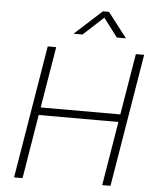

<svg xmlns="http://www.w3.org/2000/svg" viewBox="-61 -996 852 1047"><g transform="rotate(5 364.5 -472.0)"><path d="M55.7 0 176.3 -727.5H222.7L167 -392.6H603L658.7 -727.5H704.1L583.5 0H538.1L596.2 -350.6H159.7L102.1 0ZM359.4 -808.6H312.5L313.5 -811.5L459.5 -944.3H492.7L595.2 -811.5L594.7 -808.6H547.4L470.2 -910.6Z"/></g></svg>

Font: Inter 17pt ExtraLight
Style: Italic
Weight: 250
Italic angle: -9.3988°
Version: Version 4.001;git-66647c0bb